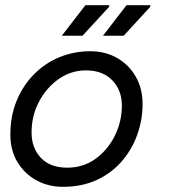

<svg xmlns="http://www.w3.org/2000/svg" viewBox="-20 -708 652 742"><path d="M223 14Q167 14 121 -11Q75 -36 47.5 -81.5Q20 -127 20 -188Q20 -260 44.5 -319Q69 -378 111.5 -421Q154 -464 210 -487Q266 -510 329 -510Q387 -510 432.5 -484Q478 -458 504.5 -412Q531 -366 531 -306Q531 -245 510.5 -187.5Q490 -130 450.5 -84.5Q411 -39 354 -12.5Q297 14 223 14ZM240 -60Q302 -60 349.5 -94.5Q397 -129 424 -184Q451 -239 451 -300Q451 -359 414 -397.5Q377 -436 312 -436Q255 -436 207.5 -403Q160 -370 131 -315.5Q102 -261 102 -196Q102 -136 138 -98Q174 -60 240 -60ZM378 -570 469 -688H561V-682L458 -570ZM219 -570 310 -688H402V-682L299 -570Z"/></svg>

Font: Space Mono
Style: Italic
Weight: 400
Italic angle: -12°
Monospace: yes
Designer: Colophon Foundry + Benjamin Critton
Foundry: Colophon Foundry & Benjamin Critton
Version: Version 1.003; ttfautohint (v1.8.4.7-5d5b)